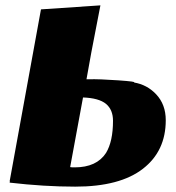

<svg xmlns="http://www.w3.org/2000/svg" viewBox="-20 -689 656 717"><path d="M259 -64H250Q248 -64 242 -65L290 -325Q349 -323 376 -301Q402 -279 402 -238Q402 -161 376 -118Q341 -64 259 -64ZM480 -381Q492 -384 422 -389Q351 -394 312 -393H303L321 -493L332 -550L355 -669Q140 -654 133 -654L16 -12H17L16 -7Q145 8 261 8Q428 8 514 -59Q599 -125 599 -240Q599 -299 563 -337Q529 -373 480 -381Z"/></svg>

Font: Sansita One
Style: Regular
Weight: 400
Designer: Pablo Cosgaya
Foundry: Omnibus-Type
Version: Version 1.001